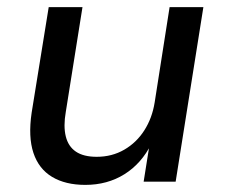

<svg xmlns="http://www.w3.org/2000/svg" viewBox="-20 -511 634 540"><path d="M220 9Q164 9 126.5 -13.5Q89 -36 74 -81Q59 -126 69 -194L117 -491H212L165 -196Q158 -156 165 -127.5Q172 -99 193.5 -84.5Q215 -70 252 -70Q295 -70 329.5 -90Q364 -110 386 -144.5Q408 -179 415 -223L457 -491H552L474 0H384L401 -107H406Q378 -51 330 -21Q282 9 220 9Z"/></svg>

Font: Nunito Sans 10pt Medium
Style: Italic
Weight: 500
Italic angle: -9°
Designer: Vernon Adams
Foundry: Vernon Adams
Version: Version 3.101;gftools[0.9.27]